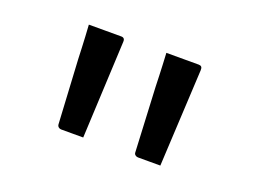

<svg xmlns="http://www.w3.org/2000/svg" viewBox="-60 -869 719 543"><g transform="rotate(20 300.0 -597.5)"><path d="M223 -444.6Q209.1 -444.6 191.2 -444.6Q173.3 -444.6 156.6 -444.6Q152 -444.6 148.5 -447.6Q145 -450.6 144.6 -455.6L133.9 -648Q133.4 -666 132.5 -682.5Q131.6 -699 130.9 -715.5Q130.2 -732 128.8 -750Q155.8 -750 180.1 -750Q204.4 -750 226.4 -750Q231.9 -750 234.6 -747Q237.4 -744 236.9 -737ZM455.1 -444.6Q441.1 -444.6 422.8 -444.6Q404.5 -444.6 387.8 -444.6Q383.2 -444.6 379.5 -447.6Q375.8 -450.6 375.8 -455.6L366.3 -649.7Q365.9 -666.8 365.2 -683.3Q364.5 -699.8 363.8 -716.3Q363.1 -732.8 362.1 -750Q389.1 -750 413.4 -750Q437.7 -750 459.6 -750Q465.2 -750 467.9 -747Q470.6 -744 470.2 -737Z"/></g></svg>

Font: Recursive Sans Linear Light
Style: Regular
Weight: 300
Version: Version 1.085